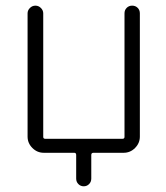

<svg xmlns="http://www.w3.org/2000/svg" viewBox="-20 -565 591 683"><path d="M422.9 -517.6Q422.9 -529.3 430.7 -537.1Q438.5 -544.9 450.2 -544.9Q461.9 -544.9 469.7 -537.1Q477.5 -529.3 477.5 -517.6V-79.1Q477.5 -55.7 460.4 -38.6Q443.4 -21.5 419.9 -21.5H312.5Q304.7 -21.5 304.7 -13.7V70.3Q304.7 82 296.9 89.8Q289.1 97.7 277.8 97.7Q266.6 97.7 258.8 89.8Q251 82 251 70.3V-13.7Q251 -21.5 244.1 -21.5H135.7Q112.3 -21.5 95.2 -38.6Q78.1 -55.7 78.1 -79.1V-517.6Q78.1 -528.3 86.4 -536.6Q94.7 -544.9 106 -544.9Q117.2 -544.9 125.5 -536.6Q133.8 -528.3 133.8 -517.6V-78.1Q133.8 -71.3 140.6 -71.3H416Q422.9 -71.3 422.9 -78.1Z"/></svg>

Font: Gen Jyuu Gothic P Light
Style: Regular
Weight: 200
Designer: [Source Han Sans]
Ryoko NISHIZUKA  (kana & ideographs); Paul D. Hunt (Latin, Greek & Cyrillic); Wenlong ZHANG  (bopomofo
Version: Version 1.002.20150607